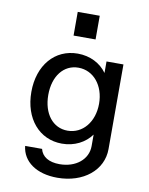

<svg xmlns="http://www.w3.org/2000/svg" viewBox="-102 -828 865 1117"><g transform="rotate(10 330.0 -269.5)"><path d="M315 216C469 216 580 125 580 0V-500H480V-432C443 -484 381 -516 308 -516C173 -516 80 -408 80 -250C80 -92 173 16 307 16C381 16 443 -17 480 -68V0C480 79 410 136 314 136C251 136 210 111 199 66H99C109 158 192 216 315 216ZM180 -250C180 -361 239 -436 326 -436C415 -436 480 -358 480 -250C480 -142 415 -64 326 -64C239 -64 180 -139 180 -250ZM265 -615H395V-755H265Z"/></g></svg>

Font: Uncut Plan8
Style: Regular
Weight: 400
Designer: Kasper Nordkvist
Foundry: UNCUT.wtf
Version: Version 1.002;Glyphs 3.1.2 (3151)